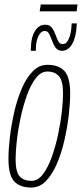

<svg xmlns="http://www.w3.org/2000/svg" viewBox="-20 -832 368 862"><path d="M120 10Q70 10 44 -17.5Q18 -45 18 -119Q18 -162 24.5 -217Q31 -272 44 -329Q57 -386 77.5 -434Q98 -482 126.5 -511.5Q155 -541 193 -541Q243 -541 269 -513.5Q295 -486 295 -412Q295 -369 288.5 -313.5Q282 -258 269 -201.5Q256 -145 235.5 -97Q215 -49 186.5 -19.5Q158 10 120 10ZM121 -20Q150 -20 172.5 -49.5Q195 -79 212 -126Q229 -173 240.5 -226.5Q252 -280 257.5 -329.5Q263 -379 263 -413Q263 -470 244 -490.5Q225 -511 193 -511Q164 -511 141 -481.5Q118 -452 101 -404.5Q84 -357 72.5 -303.5Q61 -250 55.5 -200.5Q50 -151 50 -118Q50 -60 68.5 -40Q87 -20 121 -20ZM118 -604Q118 -608 118 -610Q118 -612 119 -622Q120 -666 137.5 -693.5Q155 -721 183 -721Q203 -721 213 -707.5Q223 -694 229 -677Q235 -660 241.5 -647Q248 -634 262 -634Q276 -634 284.5 -649Q293 -664 297 -684Q301 -704 301 -717Q302 -723 302 -727H325Q324 -722 324 -716Q322 -667 304.5 -635.5Q287 -604 258 -604Q240 -604 230 -617.5Q220 -631 214 -648.5Q208 -666 201 -679.5Q194 -693 181 -693Q164 -693 153 -671Q142 -649 141 -615Q141 -607 141 -606.5Q141 -606 141 -604ZM158 -781 163 -812H328L324 -781Z"/></svg>

Font: Georama Condensed ExtraLight
Style: Italic
Weight: 200
Width: 3
Italic angle: -9°
Designer: Jean-Baptiste Levee
Foundry: Production Type
Version: Version 1.000